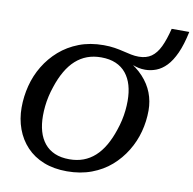

<svg xmlns="http://www.w3.org/2000/svg" viewBox="-95 -983 1102 1095"><g transform="rotate(10 456.5 -435.0)"><path d="M444 -657Q400 -657 363.5 -643.5Q327 -630 297 -603Q267 -576 243.5 -535.5Q220 -495 203 -443Q193 -414 186.5 -385Q180 -356 177 -327.5Q174 -299 174 -272Q174 -222 185.5 -182Q197 -142 220.5 -113Q244 -84 280 -68.5Q316 -53 365 -53Q409 -53 445.5 -66.5Q482 -80 512 -107Q542 -134 565.5 -174.5Q589 -215 606 -267Q616 -296 622.5 -325Q629 -354 632 -382.5Q635 -411 635 -438Q635 -488 623.5 -528Q612 -568 588.5 -597Q565 -626 529 -641.5Q493 -657 444 -657ZM628 -629 593 -667Q649 -637 687 -596Q725 -555 743.5 -507Q762 -459 762 -405Q762 -343 746 -282.5Q730 -222 697 -168Q664 -114 616.5 -72.5Q569 -31 505 -7Q441 17 363 17Q287 17 228 -6.5Q169 -30 128.5 -73Q88 -116 67 -173.5Q46 -231 46 -297Q46 -361 62 -423.5Q78 -486 111 -540.5Q144 -595 192 -637Q240 -679 303.5 -703.5Q367 -728 446 -728Q481 -728 509.5 -723.5Q538 -719 562 -713Q586 -707 608.5 -702.5Q631 -698 653 -698Q697 -698 726 -718.5Q755 -739 775 -780.5Q795 -822 811 -887H913Q897 -811 874.5 -761.5Q852 -712 824.5 -683.5Q797 -655 765.5 -643Q734 -631 702 -631Q682 -631 663 -635Q644 -639 626 -647Q608 -655 588 -664L636 -653Z"/></g></svg>

Font: Roboto Serif 20pt Medium
Style: Italic
Weight: 500
Italic angle: -10°
Version: Version 1.008